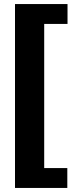

<svg xmlns="http://www.w3.org/2000/svg" viewBox="-20 -762 368 947"><path d="M54 -742V165H312V67H198V-644H313V-742Z"/></svg>

Font: Bisquit Text
Style: Bold
Weight: 800
Version: Version 1.004;Glyphs 3.2.3 (3260)